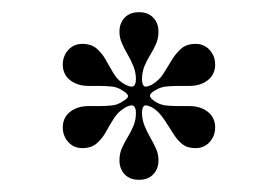

<svg xmlns="http://www.w3.org/2000/svg" viewBox="-20 -747 457 315"><path d="M208 -452Q193 -452 184.5 -461Q176 -470 176 -484Q176 -495 180 -504Q184 -513 189.5 -522Q195 -531 199 -540.5Q203 -550 203 -562Q203 -570 199.5 -573Q196 -576 186 -571Q174 -564 167 -553Q160 -542 154 -531Q148 -520 139 -512Q130 -504 115 -504Q101 -504 92 -514Q83 -524 83 -538Q83 -554 95 -563.5Q107 -573 126 -573Q135 -573 144.5 -573Q154 -573 163.5 -574Q173 -575 180 -580Q191 -586 190 -590Q189 -594 180 -599Q173 -604 163.5 -605Q154 -606 144.5 -606Q135 -606 126 -606Q107 -606 95 -615.5Q83 -625 83 -641Q83 -655 92 -665Q101 -675 115 -675Q130 -675 139 -667Q148 -659 154 -648Q160 -637 167 -625.5Q174 -614 186 -608Q196 -603 199.5 -606Q203 -609 203 -617Q203 -628 199 -638Q195 -648 189.5 -657.5Q184 -667 180 -676Q176 -685 176 -695Q176 -709 184.5 -718Q193 -727 208 -727Q223 -727 231.5 -718Q240 -709 240 -695Q240 -684 236 -675Q232 -666 226.5 -657Q221 -648 217 -638.5Q213 -629 213 -617Q213 -609 216 -606Q219 -603 229 -608Q241 -615 248 -626Q255 -637 261.5 -648Q268 -659 277 -667Q286 -675 301 -675Q315 -675 324 -665Q333 -655 333 -641Q333 -625 321 -615.5Q309 -606 290 -606Q281 -606 271 -606Q261 -606 252 -605Q243 -604 235 -599Q226 -594 226 -590Q226 -586 235 -580Q243 -575 252 -574Q261 -573 271 -573Q281 -573 290 -573Q309 -573 321 -563.5Q333 -554 333 -538Q333 -524 324 -514Q315 -504 301 -504Q288 -504 280.5 -509.5Q273 -515 267.5 -523Q262 -531 256.5 -540Q251 -549 244.5 -557.5Q238 -566 229 -571Q219 -576 216 -573Q213 -570 213 -562Q213 -551 217 -541Q221 -531 226.5 -521.5Q232 -512 236 -503Q240 -494 240 -484Q240 -470 231.5 -461Q223 -452 208 -452Z"/></svg>

Font: Kalnia Light
Style: Regular
Weight: 300
Designer: Frida Medrano
Foundry: Frida Medrano
Version: Version 1.105